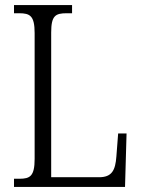

<svg xmlns="http://www.w3.org/2000/svg" viewBox="-20 -734 554 754"><path d="M35 0H471L477 -210H444L437 -119C433 -66 420 -38 369 -38H181V-606C181 -672 197 -682 242 -682H263V-714H35V-682H55C98 -682 116 -672 116 -604V-110C116 -42 98 -32 56 -32H35Z"/></svg>

Font: Noto Serif Hebrew Condensed Light
Style: Regular
Weight: 300
Width: 3
Designer: Monotype Design Team
Foundry: Monotype Imaging Inc.
Version: Version 2.004